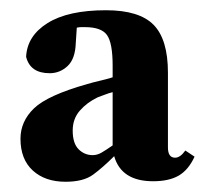

<svg xmlns="http://www.w3.org/2000/svg" viewBox="-20 -760 400 375"><path d="M279 -406Q217 -406 203 -455Q181 -433 162 -419Q143 -405 108 -405Q68 -405 44 -427Q20 -449 20 -489Q20 -523 46.5 -548.5Q73 -574 151 -596Q161 -599 174 -602Q187 -605 200 -609V-632Q200 -676 189 -691.5Q178 -707 146 -707Q142 -707 138.5 -707Q135 -707 130 -706L128 -676Q127 -645 112 -631Q97 -617 77 -617Q39 -617 31 -649Q33 -690 73 -715Q113 -740 187 -740Q252 -740 280 -711.5Q308 -683 308 -618V-472Q308 -452 322 -452Q332 -452 342 -466L360 -454Q348 -428 329 -417Q310 -406 279 -406ZM122 -505Q122 -480 133.5 -468.5Q145 -457 161 -457Q170 -457 178.5 -462Q187 -467 200 -476V-580Q192 -578 184.5 -575Q177 -572 171 -570Q150 -560 136 -544Q122 -528 122 -505Z"/></svg>

Font: Source Serif 4 Black
Style: Regular
Weight: 900
Designer: Frank Grießhammer
Foundry: Adobe
Version: Version 4.005;hotconv 1.1.0;makeotfexe 2.6.0